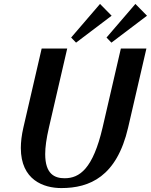

<svg xmlns="http://www.w3.org/2000/svg" viewBox="-20 -947 768 977"><path d="M489 -927 342 -756 367 -730 548 -867ZM669 -927 522 -756 547 -730 728 -867ZM595 -700 502 -298C453 -88 385 -40 309 -40C258 -40 210 -61 210 -163C210 -198 216 -242 229 -298L322 -700H192L99 -298C90 -259 86 -224 86 -194C86 -31 202 10 292 10C436 10 574 -48 632 -298L725 -700Z"/></svg>

Font: Pfennig
Style: BoldItalic
Weight: 700
Italic angle: -13°
Version: Version 20100423